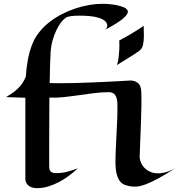

<svg xmlns="http://www.w3.org/2000/svg" viewBox="-20 -957 945 1006"><path d="M662.1 -535.2Q682.6 -535.2 698 -525.6Q713.4 -516.1 717.8 -495.1Q719.7 -486.8 720.5 -470.5Q721.2 -454.1 721.2 -433.1Q721.2 -412.1 720.5 -385.3Q719.7 -358.4 719 -329.6Q718.3 -300.8 717 -271.7Q715.8 -242.7 714.8 -217Q713.9 -191.4 713.1 -170.9Q712.4 -150.4 711.9 -139.2Q711.4 -123 717.8 -106.9Q724.1 -90.8 736.6 -77.9Q749 -64.9 767.3 -56.9Q785.6 -48.8 809.1 -48.8Q829.6 -48.8 853.8 -56.2Q877.9 -63.5 904.8 -80.1Q849.1 -43.5 810.3 -22.5Q771.5 -1.5 743.7 8.8Q715.8 19 696.8 20.5Q677.7 22 662.1 19Q647.9 16.6 634.3 11.7Q620.6 6.8 609.6 -6.1Q598.6 -19 591.8 -43.5Q585 -67.9 585 -109.9Q585 -141.1 586.7 -175.8Q588.4 -210.4 590.1 -245.8Q591.8 -281.2 593.5 -316.2Q595.2 -351.1 595.2 -382.8V-412.1Q594.2 -444.3 583.3 -459.2Q572.3 -474.1 550.8 -474.1Q513.7 -474.1 473.1 -469Q432.6 -463.9 391.8 -458Q351.1 -452.1 311.8 -448Q272.5 -443.8 238.8 -445.8Q238.3 -406.2 238.3 -366Q238.3 -325.7 238 -287.8Q237.8 -250 237.8 -215.8Q237.8 -181.6 237.8 -155Q237.8 -128.4 237.8 -110.6Q237.8 -92.8 237.8 -86.9Q237.8 -64 247.3 -56.9Q256.8 -49.8 274.9 -49.8Q305.2 -49.8 333.5 -57.6Q361.8 -65.4 388.2 -75.2Q366.2 -54.7 340.6 -35.6Q314.9 -16.6 287.6 -2.4Q260.3 11.7 231.7 20.3Q203.1 28.8 174.8 28.8Q144 28.8 128.4 14.6Q112.8 0.5 112.8 -19V-444.8L12.2 -448.2Q31.2 -460 46.9 -470.9Q62.5 -481.9 75 -494.4Q87.4 -506.8 97.4 -521.5Q107.4 -536.1 115.2 -555.2Q118.2 -600.6 126 -643.8Q133.8 -687 148.9 -725.1Q162.1 -758.8 185.1 -787.8Q208 -816.9 237.8 -840.3Q267.6 -863.8 302.2 -881.8Q336.9 -899.9 373.3 -912.1Q409.7 -924.3 446 -930.7Q482.4 -937 515.1 -937Q535.2 -937 553.5 -935.3Q571.8 -933.6 586.9 -930.7Q602.1 -927.7 613.8 -924.1Q625.5 -920.4 632.8 -917Q649.9 -907.2 649.9 -896Q649.9 -887.7 642.6 -878.2Q635.3 -868.7 623.8 -859.1Q612.3 -849.6 598.1 -840.3Q584 -831.1 570.8 -823.2Q557.6 -815.4 546.9 -809.8Q536.1 -804.2 530.8 -801.8Q537.1 -807.1 539.6 -812.3Q542 -817.4 542 -821.8Q542 -836.9 529.8 -847.2Q517.6 -857.4 497.3 -863.8Q477.1 -870.1 450.9 -872.6Q424.8 -875 397 -875Q373 -875 353 -872.6Q333 -870.1 324.2 -863.8Q313 -856.4 300 -839.8Q287.1 -823.2 275.6 -799.3Q264.2 -775.4 255.6 -745.6Q247.1 -715.8 245.1 -682.1Q243.7 -661.6 242.4 -619.4Q241.2 -577.1 240.2 -522Q256.8 -521 272.5 -521Q288.1 -521 303.2 -521Q334 -521 373 -522Q412.1 -522.9 452.6 -524.7Q493.2 -526.4 531.5 -528.1Q569.8 -529.8 599.4 -531.5Q628.9 -533.2 646.5 -534.2Q664.1 -535.2 662.1 -535.2ZM732.9 -821.8Q732.9 -807.6 733.4 -794.9Q733.9 -782.2 733.9 -770Q733.9 -741.2 729 -720.7Q724.1 -700.2 706.1 -688Q695.3 -680.2 679.2 -669.9Q652.3 -652.3 592.8 -616.2Q598.6 -631.8 601.3 -654.1Q604 -676.3 605 -696.3Q606 -719.7 605 -745.1Q635.7 -761.2 659.2 -775.1Q682.6 -789.1 699.2 -799.3Q718.8 -811.5 732.9 -821.8Z"/></svg>

Font: Eagle Lake
Style: Regular
Weight: 400
Designer: Astigmatic (AOETI)
Foundry: Astigmatic (AOETI)
Version: Version 1.000